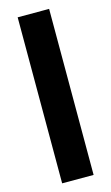

<svg xmlns="http://www.w3.org/2000/svg" viewBox="-118 -856 493 849"><g transform="rotate(-15 128.0 -431.0)"><path d="M200 -51V-811H56V-51Z"/></g></svg>

Font: Noto Sans Tamil UI ExtraCondensed ExtraBold
Style: Regular
Weight: 800
Width: 2
Designer: Jelle Bosma - Monotype Design Team
Foundry: Monotype Imaging Inc.
Version: Version 2.004